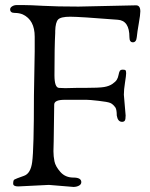

<svg xmlns="http://www.w3.org/2000/svg" viewBox="-20 -734 594 758"><path d="M20 -697C20 -687.7 26 -683 38 -683C50 -683 60.7 -681 70 -677C101.3 -662.3 117 -633 117 -589V-531L114 -357C114 -215.7 111.7 -128 107 -94C103 -64 92.3 -46 75 -40C52.3 -32 39.5 -27 36.5 -25C33.5 -23 32 -17.7 32 -9C32 -1.7 38.7 2 52 2L173 -4L270 4C278 4 285.2 2.3 291.5 -1C297.8 -4.3 301 -9 301 -15C301 -27 290.5 -33 269.5 -33C248.5 -33 231.5 -40.3 218.5 -55C205.5 -69.7 197.7 -83.7 195 -97C192.3 -110.3 191 -123.7 191 -137L192 -177L194 -321C194 -333.7 207.7 -340 235 -340H322C329.3 -340 345 -338.7 369 -336C393 -333.3 408.5 -330.5 415.5 -327.5C422.5 -324.5 429.3 -318.3 436 -309C439.3 -303 441 -292.7 441 -278C443.7 -261.3 450.7 -253 462 -253C466.7 -253 470.2 -254.5 472.5 -257.5C474.8 -260.5 476 -267.3 476 -278L469 -360C469 -373.3 470.5 -389.3 473.5 -408C476.5 -426.7 478 -438.8 478 -444.5C478 -450.2 477.3 -454 476 -456C474.7 -458 471 -459 465 -459C459 -459 455 -457.3 453 -454C451 -450.7 449.3 -445.3 448 -438C446.7 -430.7 444.3 -424.3 441 -419C437.7 -413.7 431.8 -408.2 423.5 -402.5C415.2 -396.8 404.5 -392.8 391.5 -390.5C378.5 -388.2 352 -387 312 -387H281L238 -386L213 -387C201 -387.7 195 -404.3 195 -437C195 -512.3 196 -568 198 -604V-612C198.7 -634.7 202.5 -649.7 209.5 -657C216.5 -664.3 232.3 -668 257 -668C281.7 -668 344.3 -664 445 -656C475.7 -654 491 -631 491 -587C491 -573.7 495.5 -567 504.5 -567C513.5 -567 518.7 -573.8 520 -587.5C521.3 -601.2 524 -619.3 528 -642C532 -664.7 534 -680.3 534 -689C534 -705 528.3 -713 517 -713L290 -708C232.7 -708 186.2 -709 150.5 -711C114.8 -713 89 -714 73 -714H46C39.3 -714 33.3 -712.3 28 -709C22.7 -705.7 20 -701.7 20 -697Z"/></svg>

Font: Sorts Mill Goudy
Style: Regular
Weight: 400
Version: Version 003.101